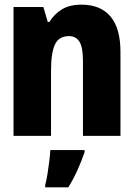

<svg xmlns="http://www.w3.org/2000/svg" viewBox="-20 -583 570 824"><path d="M38 0V-553H166L185 -489H192Q213 -523 246 -543Q279 -563 330 -563Q411 -563 454 -512.5Q497 -462 497 -360V0H336V-322Q336 -380 321 -404Q306 -428 276 -428Q233 -428 216 -392.5Q199 -357 199 -280V0ZM174 211Q179 193 183.5 165.5Q188 138 191.5 109.5Q195 81 196 61H343V70Q330 108 312.5 147Q295 186 273 221H174Z"/></svg>

Font: Noto Sans Mono Condensed Black
Style: Regular
Weight: 900
Width: 3
Designer: Monotype Design Team
Foundry: Monotype Imaging Inc.
Version: Version 2.014